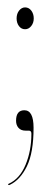

<svg xmlns="http://www.w3.org/2000/svg" viewBox="-20 -364 138 532"><path d="M49.5 -283Q39 -283 32.5 -291.8Q26 -300.5 26 -313Q26 -326 33 -334.8Q40 -343.5 49.5 -343.5Q60 -343.5 66.8 -334.5Q73.5 -325.5 73.5 -313Q73.5 -300.5 66.5 -291.8Q59.5 -283 49.5 -283ZM51 -2Q38 -2 31.2 -9.8Q24.5 -17.5 24.5 -29.5Q24.5 -58.5 47.5 -58.5Q73 -58.5 73 -10Q73 59 54.5 96.8Q36 134.5 7.5 148Q4.5 149.5 3.5 148.5Q1 146 4.5 145Q35 131 51 92.2Q67 53.5 67 6.5Q67 -2 60 -2Z"/></svg>

Font: Fraunces 144pt Thin
Style: Regular
Weight: 100
Version: Version 1.000;[f99f86859]